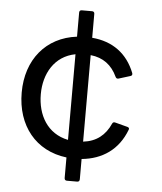

<svg xmlns="http://www.w3.org/2000/svg" viewBox="-54 -799 737 871"><g transform="rotate(5 314.0 -363.0)"><path d="M330 25C337 25 341 21 341 13V-79C435 -88 507 -137 542 -229C545 -235 543 -240 536 -242L479 -257C472 -259 468 -257 465 -251C441 -197 401 -165 341 -158V-552C398 -546 438 -516 462 -464C465 -458 469 -455 476 -457L528 -473C536 -475 538 -480 536 -487C502 -574 435 -623 341 -631V-740C341 -747 337 -751 330 -751H283C276 -751 272 -747 272 -740V-630C132 -613 44 -506 44 -356C44 -205 131 -97 272 -80V13C272 21 276 25 283 25ZM131 -356C131 -449 177 -532 272 -550V-160C177 -179 131 -261 131 -356Z"/></g></svg>

Font: LINE Seed JP App_OTF Regular
Style: Regular
Weight: 400
Designer: LY Corporation & Fontrix & Fontworks
Version: Version 1.002